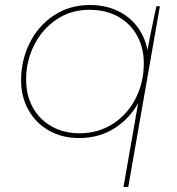

<svg xmlns="http://www.w3.org/2000/svg" viewBox="-20 -545 707 765"><path d="M617 -520 491 200H472L563 -320L565 -332Q571 -366 578 -400Q585 -434 592 -468Q598 -494 603 -520ZM572 -297Q572 -218 538 -148.5Q504 -79 441 -37Q378 5 295 5Q227 5 174.5 -25Q122 -55 93 -107.5Q64 -160 64 -226Q64 -304 98 -373Q132 -442 194.5 -483.5Q257 -525 338 -525Q408 -525 461 -495.5Q514 -466 543 -414Q572 -362 572 -297ZM84 -228Q84 -166 110.5 -117.5Q137 -69 185.5 -41.5Q234 -14 297 -14Q371 -14 429.5 -51.5Q488 -89 520.5 -153Q553 -217 553 -293Q553 -354 526.5 -402.5Q500 -451 451 -478.5Q402 -506 336 -506Q263 -506 205.5 -467.5Q148 -429 116 -365Q84 -301 84 -228Z"/></svg>

Font: Fixel Italic Variable Display Thin
Style: Italic
Weight: 100
Italic angle: -10°
Designer: AlfaBravo + MacPaw
Foundry: Kyrylo Tkachov, Marchela Mozhyna, Serhii Makarenko, Maria Weinstein, Zakhar Kryvoshyya
Version: Version 1.210;Glyphs 3.2 (3217)